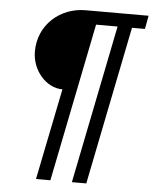

<svg xmlns="http://www.w3.org/2000/svg" viewBox="-57 -746 752 943"><g transform="rotate(5 318.5 -274.5)"><path d="M156 149H227L384 -632H490L333 149H404L561 -632H625L637 -698H326C202 -698 96 -607 96 -475C96 -382 166 -301 247 -301Z"/></g></svg>

Font: LVC Sans
Style: Italic
Weight: 400
Italic angle: -11.31°
Designer: Mike Abbink, Paul van der Laan, Pieter van Rosmalen
Foundry: Bold Monday
Version: Version 3.0